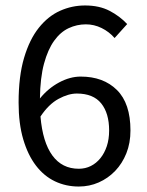

<svg xmlns="http://www.w3.org/2000/svg" viewBox="-20 -670 537 702"><path d="M268 12Q221 12 181 -7Q141 -26 111.5 -64.5Q82 -103 65 -160.5Q48 -218 48 -295Q48 -391 68 -458.5Q88 -526 122 -568.5Q156 -611 199.5 -630.5Q243 -650 291 -650Q343 -650 380.5 -630.5Q418 -611 445 -582L399 -531Q379 -554 351.5 -567.5Q324 -581 294 -581Q261 -581 231 -567Q201 -553 178 -521Q155 -489 141 -437.5Q127 -386 126 -310Q156 -347 196 -368.5Q236 -390 275 -390Q358 -390 407.5 -341Q457 -292 457 -193Q457 -147 442 -109.5Q427 -72 401 -45Q375 -18 341 -3Q307 12 268 12ZM268 -53Q292 -53 312 -63Q332 -73 347 -91.5Q362 -110 370.5 -135.5Q379 -161 379 -193Q379 -256 350 -292Q321 -328 261 -328Q230 -328 194 -308.5Q158 -289 128 -244Q136 -150 171.5 -101.5Q207 -53 268 -53Z"/></svg>

Font: Source Sans Pro
Style: Regular
Weight: 400
Designer: Paul D. Hunt
Foundry: Adobe Systems Incorporated
Version: Version 2.021;PS 2.000;hotconv 1.0.86;makeotf.lib2.5.63406